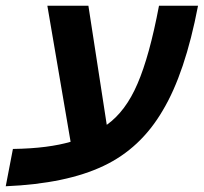

<svg xmlns="http://www.w3.org/2000/svg" viewBox="-54 -626 710 669"><path d="M111 -606H254L318 -191Q384 -238 425 -334Q467 -431 500 -606H636Q591 -371 513 -241Q436 -109 307 -48Q177 14 -34 23L-9 -107Q55 -108 105 -114.5Q155 -121 192 -132Z"/></svg>

Font: Libra Sans Modern
Style: Bold Italic
Weight: 700
Italic angle: -12°
Foundry: Stefan Peev, Context Ltd
Version: Version 1.000